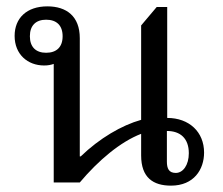

<svg xmlns="http://www.w3.org/2000/svg" viewBox="-20 -574 700 604"><path d="M622 -94C622 -159 575 -203 506 -203V-552H473L424 -494V-197C363 -180 293 -139 234 -82H231V-454C231 -523 189 -554 129 -554C64 -554 26 -517 26 -461C26 -403 67 -368 119 -368C131 -368 141 -370 149 -373V0H231C290 -70 359 -128 424 -153V-85C424 -15 462 10 518 10C590 10 622 -41 622 -94ZM125 -408C93 -408 74 -426 74 -460C74 -494 93 -512 125 -512C158 -512 177 -494 177 -460C177 -426 158 -408 125 -408ZM533 -30C511 -30 505 -44 505 -66V-162C547 -162 574 -139 574 -92C574 -55 556 -30 533 -30Z"/></svg>

Font: Noto Serif Thai
Style: Regular
Weight: 400
Designer: Monotype Design Team
Foundry: Monotype Imaging Inc.
Version: Version 1.901